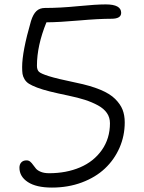

<svg xmlns="http://www.w3.org/2000/svg" viewBox="-20 -786 649 868"><path d="M214.8 62Q144 62 106 37.1Q67.9 12.2 67.9 -27.8Q67.9 -43 76.4 -52Q85 -61 100.1 -61Q109.9 -61 116.9 -54.9Q124 -48.8 129.6 -40.5Q135.3 -32.2 142.6 -23.7Q149.9 -15.1 165 -9Q180.2 -2.9 202.1 -2.9Q279.8 -2.9 341.8 -29.3Q403.8 -55.7 440.4 -107.7Q477.1 -159.7 477.1 -229Q477.1 -254.9 463.4 -274.9Q449.7 -294.9 422.9 -309.6Q396 -324.2 364.3 -334.5Q332.5 -344.7 288.1 -354Q238.3 -364.3 205.1 -372.6Q171.9 -380.9 147.7 -390.1Q123.5 -399.4 110.8 -407.5Q98.1 -415.5 90.8 -428Q83.5 -440.4 81.8 -451.9Q80.1 -463.4 80.1 -482.9Q80.1 -552.7 120.1 -690.9Q129.9 -722.2 144.8 -736.1Q159.7 -750 183.1 -750Q251.5 -750 332.8 -758.1Q414.1 -766.1 458 -766.1Q527.8 -766.1 527.8 -728Q527.8 -701.2 483.9 -701.2Q426.3 -701.2 337.4 -693.4Q248.5 -685.5 189.9 -685.1Q147 -579.6 147 -488.8Q147 -470.7 155.8 -461.9Q164.6 -453.1 200.9 -441.7Q237.3 -430.2 324.2 -412.1Q388.7 -398.9 432.9 -380.6Q477.1 -362.3 500.7 -338.6Q524.4 -314.9 534.2 -289.8Q543.9 -264.6 543.9 -232.9Q543.9 -171.9 520.3 -117.9Q496.6 -64 454.3 -24.2Q412.1 15.6 350.1 38.8Q288.1 62 214.8 62Z"/></svg>

Font: Shantell Sans Irregular
Style: Regular
Weight: 300
Designer: Stephen Nixon, Anya Danilova, Shantell Martin
Foundry: Arrow Type
Version: Version 1.006;[9816181b4]